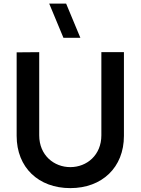

<svg xmlns="http://www.w3.org/2000/svg" viewBox="-20 -1002 760 1038"><path d="M360 15C531.5 15 650 -96.5 650 -267.5V-720H528V-270.5C528 -163.5 449.5 -98.5 360 -98.5C272.5 -98.5 192 -162 192 -270.5V-720L70 -719V-267.5C70 -96 188.5 15 360 15ZM246 -982.5 323 -797.5H414.5L337.5 -982.5Z"/></svg>

Font: Manrope
Style: Bold
Weight: 700
Designer: Mikhail Sharanda
Foundry: Mikhail Sharanda
Version: Version 4.505;FEAKit 1.0